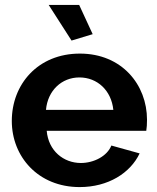

<svg xmlns="http://www.w3.org/2000/svg" viewBox="-20 -751 639 781"><path d="M178 -731 271 -586 357 -612 302 -731ZM304 10C420 10 510 -47 548 -127L433 -159C416 -116 362 -88 309 -88C239 -88 177 -137 170 -219H575C577 -230 578 -247 578 -264C578 -406 476 -533 305 -533C134 -533 28 -408 28 -259C28 -114 135 10 304 10ZM167 -304C174 -383 231 -436 303 -436C376 -436 433 -383 441 -304Z"/></svg>

Font: FIGSv2-sans-serif
Style: Bold
Weight: 700
Designer: Matt McInerney, Pablo Impallari, Rodrigo Fuenzalida,Mirko Velimirovic
Foundry: Matt McInerney, Pablo Impallari, Rodrigo Fuenzalida
Version: Version 4.021;hotconv 1.0.109;makeotfexe 2.5.65596